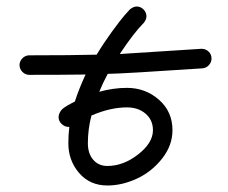

<svg xmlns="http://www.w3.org/2000/svg" viewBox="-20 -570 700 590"><path d="M630 -390Q630 -379 622 -370Q614 -361 602 -360Q364 -344 311 -343Q296 -315 285 -288Q328 -300 370 -300Q427 -300 468.5 -263.5Q510 -227 510 -170Q510 -123 478 -82.5Q446 -42 400.5 -21Q355 0 310 0Q256 0 223 -38.5Q190 -77 190 -130Q190 -154 193 -180H191Q179 -180 169.5 -189Q160 -198 160 -210Q160 -216 162.5 -221.5Q165 -227 168 -231Q171 -235 177.5 -239.5Q184 -244 187.5 -246Q191 -248 199.5 -252.5Q208 -257 210 -258Q223 -298 243 -341Q175 -340 70 -340Q58 -340 49 -349Q40 -358 40 -370Q40 -382 49 -391Q58 -400 70 -400Q200 -400 277 -402Q298 -437 323.5 -472Q349 -507 361.5 -521.5Q374 -536 379 -541Q390 -550 400 -550Q412 -550 421 -541Q430 -532 430 -520Q430 -510 422 -500Q391 -469 348 -404Q367 -405 598 -420H600Q612 -420 621 -411.5Q630 -403 630 -390ZM250 -130Q250 -98 266.5 -79Q283 -60 310 -60Q359 -60 404.5 -95.5Q450 -131 450 -170Q450 -201 427.5 -220.5Q405 -240 370 -240Q319 -240 261 -215Q250 -173 250 -130Z"/></svg>

Font: Pecita
Style: Book
Weight: 400
Width: 7
Version: Version 4.3